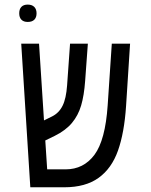

<svg xmlns="http://www.w3.org/2000/svg" viewBox="-20 -794 640 814"><path d="M70 -609H145.5L166.5 -283.5L201 -300.5Q230 -315 245.2 -345.5Q260.5 -376 264.5 -432.5L277 -609H352.5L341 -451Q336.5 -389 324 -346.8Q311.5 -304.5 285 -272.8Q258.5 -241 212 -218L172 -198.5L180 -76H258Q334.5 -76 380.5 -137.8Q426.5 -199.5 436.5 -347.5L454 -609H531.5L514.5 -345Q507 -231 480.2 -155.5Q453.5 -80 398 -40Q342.5 0 252.5 0H108.5ZM61.5 -737.5Q61.5 -755.5 70.8 -765Q80 -774.5 97.5 -774.5Q115.5 -774.5 125.2 -764.8Q135 -755 135 -737.5Q135 -720 125.5 -710.5Q116 -701 97.5 -701Q80 -701 70.8 -710.5Q61.5 -720 61.5 -737.5Z"/></svg>

Font: JuliaMono Light
Style: Italic
Weight: 300
Italic angle: -9°
Monospace: yes
Designer: cormullion
Foundry: corm
Version: Version 0.054; ttfautohint (v1.8.4)